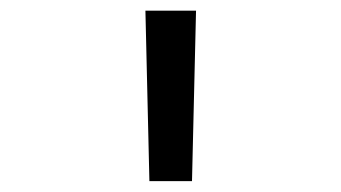

<svg xmlns="http://www.w3.org/2000/svg" viewBox="-20 -713 626 352"><path d="M253.9 -380.9 246.6 -693.4H339.4L332 -380.9Z"/></svg>

Font: Cascadia Mono NF SemiLight
Style: Regular
Weight: 350
Monospace: yes
Designer: Aaron Bell
Foundry: Saja Typeworks
Version: Version 2404.023; ttfautohint (v1.8.4)